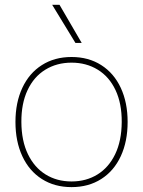

<svg xmlns="http://www.w3.org/2000/svg" viewBox="-20 -765 592 794"><path d="M43.9 -260.7Q43.9 -340.8 72.3 -401.6Q100.6 -462.4 153.1 -495.8Q205.6 -529.3 275.9 -529.3V-505.9Q214.8 -505.9 167.5 -476.8Q120.1 -447.8 94 -392.3Q67.9 -336.9 68.4 -260.3Q68.8 -182.6 95.5 -127.4Q122.1 -72.3 168.7 -43.5Q215.3 -14.6 275.9 -14.6V8.8Q205.6 8.8 153.1 -24.7Q100.6 -58.1 72.3 -119.1Q43.9 -180.2 43.9 -260.7ZM483.4 -260.3Q483.9 -336.9 457.8 -392.3Q431.6 -447.8 384.3 -476.8Q336.9 -505.9 275.9 -505.9V-529.3Q346.2 -529.3 398.7 -495.8Q451.2 -462.4 479.5 -401.6Q507.8 -340.8 507.8 -260.7Q507.8 -180.2 479.5 -119.1Q451.2 -58.1 398.7 -24.7Q346.2 8.8 275.9 8.8V-14.6Q336.4 -14.6 383.1 -43.5Q429.7 -72.3 456.3 -127.4Q482.9 -182.6 483.4 -260.3ZM195.8 -745.1H226.1L317.9 -587.4H292Z"/></svg>

Font: Wand UI Pro
Style: Regular
Weight: 400
Designer: Andreas Faust
Version: Version 1.003;FEAKit 1.0